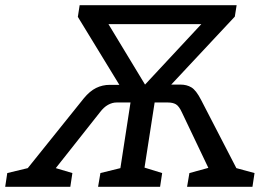

<svg xmlns="http://www.w3.org/2000/svg" viewBox="-53 -720 1043 740"><path d="M-33 0 -25 -53 54 -72 270 -341Q293 -369 317.5 -381Q342 -393 370 -393H407L247 -655L254 -700H859L852 -656L607 -394H642Q667 -394 685 -383Q703 -372 722 -335L858 -72L928 -53L920 0H668L677 -53L750 -73L648 -287Q637 -311 625 -318Q613 -325 594 -325H543L504 -74L572 -53L564 0H325L334 -53L411 -72L450 -325H396Q380 -325 363.5 -316Q347 -307 332 -287L162 -72L226 -53L218 0ZM365 -627 506 -394 723 -627Z"/></svg>

Font: Bitter Medium
Style: Italic
Weight: 500
Italic angle: -9°
Designer: Sol Matas, and Bitter project Authors
Foundry: Sol Matas
Version: Version 2.001